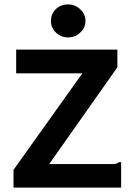

<svg xmlns="http://www.w3.org/2000/svg" viewBox="-20 -847 590 867"><path d="M41 -80 352 -516H53V-623H510V-543L202 -106H480Q496 -106 503.5 -107.5Q511 -109 517 -115H527V0H41ZM288 -678Q255 -678 232.5 -700Q210 -722 210 -752Q210 -784 232 -805.5Q254 -827 288 -827Q319 -827 342.5 -805Q366 -783 366 -752Q366 -722 342.5 -700Q319 -678 288 -678Z"/></svg>

Font: Inconsolata SemiExpanded ExtraBold
Style: Regular
Weight: 800
Width: 6
Monospace: yes
Designer: Raph Levien, Cyreal, Brenton Simpson
Foundry: Raph Levien, Cyreal, Google
Version: Version 3.001; ttfautohint (v1.8.2.53-6de2)